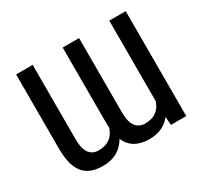

<svg xmlns="http://www.w3.org/2000/svg" viewBox="-150 -935 1220 1153"><g transform="rotate(-30 460.0 -358.5)"><path d="M726.2 -110.8V-727.3H840.2V0H733.7ZM736.5 -245.7 782.7 -247.2Q782.7 -173.3 761.4 -115.2Q740.1 -57.2 695.1 -23.6Q650.2 9.9 578.8 9.9Q526.3 9.9 486.7 -11Q447.1 -32 425.1 -80.8Q403.1 -129.6 403.1 -213.1V-727.3H516.7V-213.1Q516.7 -162.6 529.1 -134.6Q541.5 -106.5 561.4 -95.3Q581.3 -84.2 604 -84.2Q653.4 -84.2 682.4 -105.6Q711.3 -127.1 723.9 -163.7Q736.5 -200.3 736.5 -245.7ZM414.8 -245.7 461.3 -247.2Q461.3 -172.9 439.8 -114.9Q418.3 -56.8 373 -23.4Q327.8 9.9 256 9.9Q201 9.9 161.6 -11.4Q122.2 -32.7 101.2 -81.5Q80.3 -130.3 80.3 -213.1V-727.3H195V-213.1Q195 -162.6 207 -134.6Q219.1 -106.5 238.6 -95.3Q258.2 -84.2 280.9 -84.2Q330.3 -84.2 359.6 -105.5Q388.8 -126.8 401.8 -163.5Q414.8 -200.3 414.8 -245.7Z"/></g></svg>

Font: InterMG Medium
Style: Regular
Weight: 500
Designer: Rasmus Andersson
Foundry: rsms
Version: Version 3.019;December 26, 2023;FontCreator 15.0.0.2955 64-b